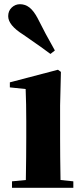

<svg xmlns="http://www.w3.org/2000/svg" viewBox="-20 -894 398 914"><path d="M241.2 -653.8 220.2 -637.2Q191.9 -659.2 90.8 -729Q19 -773.9 19 -816.9Q19 -842.3 35.9 -858.2Q52.7 -874 75.2 -874Q100.1 -874 120.4 -858.2Q140.6 -842.3 159.2 -807.1Q194.8 -735.4 241.2 -653.8ZM268.1 -37.1 329.1 -30.8V0H37.1V-30.8L103 -37.1Q105 -155.3 105 -237.8V-317.9Q105 -399.9 102.1 -470.2L26.9 -478V-502L255.9 -562L270 -551.8L266.1 -392.1V-237.8Q266.1 -153.3 268.1 -37.1Z"/></svg>

Font: Noto Serif JP Black
Style: Regular
Weight: 900
Designer: Ryoko NISHIZUKA  (kana & ideographs); Frank Grießhammer (Latin, Greek & Cyrillic); Wenlong ZHANG  (bopomofo); Sandoll Co
Foundry: Adobe Systems Incorporated
Version: Version 1.001;PS 1.001;hotconv 16.6.54;makeotf.lib2.5.65590